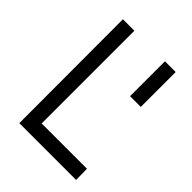

<svg xmlns="http://www.w3.org/2000/svg" viewBox="-199 -804 911 911"><g transform="rotate(45 256.5 -348.0)"><path d="M90 0 89 -696H166V-74H470L471 0ZM443 -462H371V-696H443Z"/></g></svg>

Font: Panefresco 400wt
Style: Regular
Weight: 400
Foundry: Campivisivi & Chank Co
Version: Version 1.002